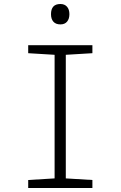

<svg xmlns="http://www.w3.org/2000/svg" viewBox="-20 -940 603 960"><path d="M121 0V-40L253 -48V-666L121 -674V-714H442V-674L309 -666V-48L442 -40V0ZM282 -818Q259 -818 247 -831.5Q235 -845 235 -869Q235 -920 282 -920Q303 -920 315 -906.5Q327 -893 327 -869Q327 -846 315.5 -832Q304 -818 282 -818Z"/></svg>

Font: Noto Sans Mono SemiCondensed Light
Style: Regular
Weight: 300
Width: 4
Designer: Monotype Design Team
Foundry: Monotype Imaging Inc.
Version: Version 2.014; ttfautohint (v1.8.4.7-5d5b)